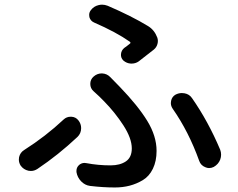

<svg xmlns="http://www.w3.org/2000/svg" viewBox="-20 -788 1040 840"><path d="M586.9 -519.5Q573.2 -509.8 555.7 -509.8Q554.7 -509.8 552.7 -509.8Q534.2 -510.7 519.5 -523.4Q507.8 -535.2 509.3 -551.3Q510.7 -567.4 523.4 -578.1Q536.1 -586.9 547.9 -596.7Q553.7 -600.6 547.9 -605.5Q488.3 -647.5 391.6 -689.5Q376 -696.3 371.1 -712.9Q370.1 -717.8 370.1 -722.7Q370.1 -734.4 377.9 -744.1Q390.6 -760.7 411.1 -765.6Q418.9 -767.6 426.8 -767.6Q438.5 -767.6 451.2 -762.7Q555.7 -717.8 627.9 -673.8Q655.3 -657.2 668 -624Q672.9 -610.4 668.9 -595.7Q665 -581.1 653.3 -571.3Q619.1 -543.9 586.9 -519.5ZM374 25.4Q351.6 22.5 335 5.4Q318.4 -11.7 314.5 -35.2Q314.5 -38.1 314.5 -41Q314.5 -55.7 326.2 -66.4Q336.9 -75.2 349.6 -75.2Q353.5 -75.2 358.4 -74.2Q409.2 -64.5 463.9 -64.5Q504.9 -64.5 530.8 -82Q556.6 -99.6 556.6 -138.7Q556.6 -182.6 520 -239.3Q483.4 -295.9 435.5 -344.7Q416 -365.2 389.6 -388.7Q375 -401.4 375 -420.9Q375 -440.4 389.6 -453.1Q405.3 -466.8 424.8 -466.8Q425.8 -466.8 426.8 -466.8Q448.2 -465.8 462.9 -450.2Q478.5 -434.6 503.9 -408.2Q584 -325.2 624.5 -258.8Q665 -192.4 665 -127.9Q665 -83 648.9 -49.8Q632.8 -16.6 605 0Q577.1 16.6 546.9 24.4Q516.6 32.2 482.4 32.2Q430.7 32.2 374 25.4ZM943.4 -132.8Q947.3 -122.1 947.3 -111.3Q947.3 -100.6 943.4 -89.8Q935.5 -69.3 915 -57.6Q905.3 -52.7 894.5 -52.7Q886.7 -52.7 877.9 -56.6Q858.4 -64.5 851.6 -84Q805.7 -211.9 735.4 -312.5Q727.5 -324.2 727.5 -336.9Q727.5 -341.8 728.5 -346.7Q732.4 -365.2 748 -374Q761.7 -380.9 775.4 -380.9Q781.2 -380.9 787.1 -379.9Q808.6 -376 820.3 -358.4Q890.6 -257.8 943.4 -132.8ZM258.8 -265.6Q271.5 -277.3 289.1 -277.3Q291 -277.3 292 -277.3Q311.5 -276.4 323.2 -261.2Q335 -246.1 335 -227.5Q335 -204.1 318.4 -188.5Q235.4 -110.4 143.6 -48.8Q129.9 -40 115.2 -40Q110.4 -40 104.5 -41Q83 -45.9 70.3 -63.5Q62.5 -76.2 62.5 -89.8Q62.5 -94.7 63.5 -100.6Q68.4 -121.1 85.9 -131.8Q179.7 -191.4 258.8 -265.6Z"/></svg>

Font: Gen Jyuu Gothic Medium
Style: Regular
Weight: 500
Designer: [Source Han Sans]
Ryoko NISHIZUKA  (kana & ideographs); Paul D. Hunt (Latin, Greek & Cyrillic); Wenlong ZHANG  (bopomofo
Version: Version 1.002.20150607